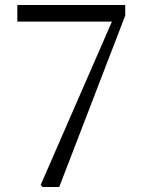

<svg xmlns="http://www.w3.org/2000/svg" viewBox="-20 -745 572 765"><path d="M150 0H216L479 -683V-725H49V-659H426L142 -8Z"/></svg>

Font: Kiri Minchoo Light
Style: Regular
Weight: 300
Designer: Ryoko NISHIZUKA 西塚涼子 (kana & ideographs); Frank Grießhammer (Latin, Greek & Cyrillic);
akenotsuki.com/eyeben/fonts/ (U+
Foundry: Adobe
akenotsuki.com/eyeben/fonts/
Version: Version 4.002;hotconv 1.0.119;makeotfexe 2.5.65604